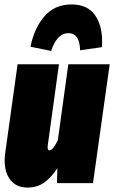

<svg xmlns="http://www.w3.org/2000/svg" viewBox="-20 -823 513 863"><path d="M1 -102Q1 -120 4 -139L59 -534H245L195 -172L194 -161Q194 -147 202 -147Q218 -147 240 -193L287 -534H473L398 0H236L238 -67Q211 -26 179.5 -3Q148 20 103 20Q55 20 28 -12.5Q1 -45 1 -102ZM117 -613Q134 -697 180 -750Q226 -803 301 -803Q372 -803 405.5 -757Q439 -711 439 -638Q439 -620 438 -611L340 -597Q338 -674 288 -674Q261 -674 241.5 -653Q222 -632 210 -594Z"/></svg>

Font: Fira Sans Extra Condensed Black
Style: Italic
Weight: 900
Width: 3
Italic angle: -8°
Designer: Carrois Corporate & Edenspiekermann AG
Foundry: Carrois Corporate GbR & Edenspiekermann AG
Version: Version 4.203